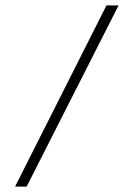

<svg xmlns="http://www.w3.org/2000/svg" viewBox="-20 -650 497 714"><path d="M36 44 376 -630H421L79 44Z"/></svg>

Font: Smooch Sans Thin Medium
Style: Regular
Weight: 500
Version: Version 1.010